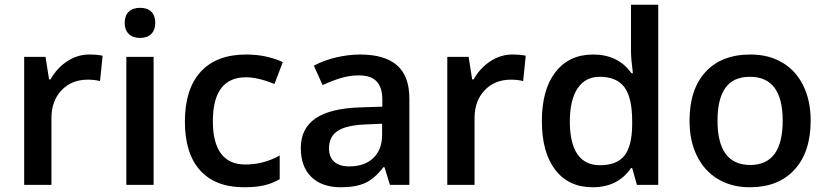

<svg xmlns="http://www.w3.org/2000/svg" viewBox="-20 -780 3490 810"><path d="M193 -445H187L172 -540H82V0H197V-282Q197 -354 239.5 -399Q282 -444 351 -444Q378 -444 402 -438L413 -545Q388 -550 356 -550Q307 -550 263.5 -521.5Q220 -493 193 -445Z M571 -620Q602 -620 618.5 -637Q635 -654 635 -683Q635 -714 618.5 -730.5Q602 -747 571 -747Q540 -747 523 -730.5Q506 -714 506 -683Q506 -654 523 -637Q540 -620 571 -620ZM513 -540V0H628V-540Z M1160 -24V-124Q1092 -86 1015 -86Q947 -86 912.5 -132Q878 -178 878 -268Q878 -454 1018 -454Q1067 -454 1138 -426L1173 -518Q1103 -550 1019 -550Q893 -550 826.5 -477Q760 -404 760 -267Q760 -133 824 -61.5Q888 10 1010 10Q1059 10 1094 2Q1129 -6 1160 -24Z M1707 -364Q1707 -459 1655 -504.5Q1603 -550 1499 -550Q1451 -550 1399 -538Q1347 -526 1304 -503L1341 -421Q1382 -440 1419 -451Q1456 -462 1494 -462Q1545 -462 1569 -436.5Q1593 -411 1593 -359V-330L1500 -327Q1373 -323 1311 -280.5Q1249 -238 1249 -155Q1249 -77 1293.5 -33.5Q1338 10 1418 10Q1481 10 1520.5 -8Q1560 -26 1598 -75H1602L1625 0H1707ZM1368 -154Q1368 -204 1405 -228Q1442 -252 1523 -255L1592 -258V-211Q1592 -149 1555 -113.5Q1518 -78 1454 -78Q1412 -78 1390 -97.5Q1368 -117 1368 -154Z M1978 -445H1972L1957 -540H1867V0H1982V-282Q1982 -354 2024.5 -399Q2067 -444 2136 -444Q2163 -444 2187 -438L2198 -545Q2173 -550 2141 -550Q2092 -550 2048.5 -521.5Q2005 -493 1978 -445Z M2642 -71H2647L2667 0H2757V-760H2642V-563Q2642 -533 2650 -471H2644Q2588 -550 2482 -550Q2381 -550 2323.5 -476Q2266 -402 2266 -269Q2266 -137 2322.5 -63.5Q2379 10 2480 10Q2587 10 2642 -71ZM2384 -267Q2384 -358 2416.5 -407Q2449 -456 2510 -456Q2581 -456 2614 -412.5Q2647 -369 2647 -268V-252Q2646 -163 2614 -123Q2582 -83 2511 -83Q2448 -83 2416 -129.5Q2384 -176 2384 -267Z M3146 -550Q3024 -550 2956.5 -476.5Q2889 -403 2889 -271Q2889 -185 2920 -123Q2951 -59 3009 -24.5Q3067 10 3143 10Q3264 10 3332 -64.5Q3400 -139 3400 -271Q3400 -355 3369 -418.5Q3338 -482 3280.5 -516Q3223 -550 3146 -550ZM3144 -456Q3282 -456 3282 -271Q3282 -84 3145 -84Q3007 -84 3007 -271Q3007 -362 3040 -409Q3073 -456 3144 -456Z"/></svg>

Font: OpenSansMMV
Style: Semibold
Weight: 600
Designer: Steve Matteson
Foundry: Ascender Corporation
Version: Version 6.000